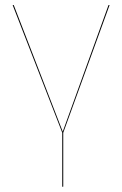

<svg xmlns="http://www.w3.org/2000/svg" viewBox="-20 -537 476 748"><path d="M406.9 -517.2H402.7L224.4 -24.2L33.6 -517.2H29.3L222.5 -19.9V190.6L226.4 190.2V-19.9Z"/></svg>

Font: Fira Sans Four
Style: Regular
Weight: 100
Designer: Carrois Corporate & Edenspiekermann AG
Foundry: Carrois Corporate GbR & Edenspiekermann AG
Version: Version 4.203;PS 004.203;hotconv 1.0.88;makeotf.lib2.5.64775